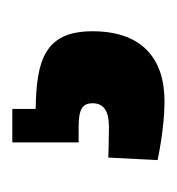

<svg xmlns="http://www.w3.org/2000/svg" viewBox="-8 -32 281 304"><g transform="rotate(-90 132.0 119.5)"><path d="M234 126C234 51 189 37 111 36V-1H58V104H82C109 104 120 109 120 126C120 143 109 152 82 152C65 152 34 151 34 151L30 229C30 229 80 240 123 240C191 240 234 204 234 126Z"/></g></svg>

Font: RazerF5
Style: Bold
Weight: 700
Foundry: Razer Inc.
Version: Version 2